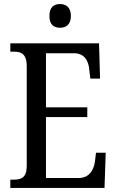

<svg xmlns="http://www.w3.org/2000/svg" viewBox="-20 -928 576 948"><path d="M277 -791C305 -791 330 -806 330 -849C330 -893 305 -908 277 -908C246 -908 224 -893 224 -849C224 -806 246 -791 277 -791ZM31 0H496L502 -174H454L449 -132C443 -88 421 -49 367 -49H207V-350H411V-398H207V-665H346C398 -665 418 -626 421 -582L426 -540H474L469 -714H31V-673H47C83 -673 112 -664 112 -601V-108C112 -51 85 -41 47 -41H31Z"/></svg>

Font: Noto Serif Bengali Condensed
Style: Regular
Weight: 400
Width: 3
Designer: Juan Bruce, Universal Thirst, Indian Type Foundry and the Monotype Design Team.
Foundry: Monotype Imaging Inc.
Version: Version 2.003